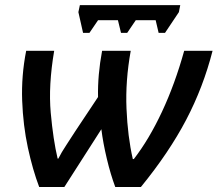

<svg xmlns="http://www.w3.org/2000/svg" viewBox="-20 -743 865 763"><path d="M135.7 0Q109.9 -67.9 90.8 -156Q71.8 -244.1 68.1 -343Q64.5 -441.9 84 -541H195.3Q171.9 -403.3 181.6 -295.2Q191.4 -187 209 -112.8H211.9Q224.6 -138.2 243.2 -166Q261.7 -193.8 279.3 -221.7L369.6 -357.4Q367.7 -444.3 385.7 -541H499.5Q478 -421.9 482.7 -311.3Q487.3 -200.7 507.8 -110.8H511.7Q572.3 -189 623.8 -299.1Q675.3 -409.2 711.9 -541H824.7Q787.6 -396 719.7 -266.6Q651.9 -137.2 540 0H438Q419.4 -49.8 404.5 -112.3Q389.6 -174.8 382.8 -229.5L235.8 0ZM310.1 -612.3 291.5 -694.8 297.4 -722.7H696.3L690.9 -694.8L635.7 -612.3H610.4L598.6 -662.6H519.5L485.4 -612.3H460.9L448.7 -662.6H369.6L335.4 -612.3Z"/></svg>

Font: Open Sans SemiBold
Style: Italic
Weight: 600
Italic angle: -12°
Designer: Monotype Design Team
Foundry: Monotype Imaging Inc.
Version: Version 3.003; ttfautohint (v1.8.4)